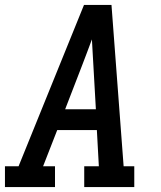

<svg xmlns="http://www.w3.org/2000/svg" viewBox="-29 -755 649 775"><path d="M-9 0V-84H46L310 -735H421L470 -84H513V0H311V-84H370L362 -230H202L145 -84H193V0ZM234 -314H358L348 -490Q346 -516 345 -542.5Q344 -569 342 -596Q332 -569 322 -542.5Q312 -516 302 -490Z"/></svg>

Font: Iosevka Etoile Medium Oblique
Style: Regular
Weight: 500
Italic angle: -9°
Designer: Belleve Invis
Foundry: Belleve Invis
Version: Version 15.5.2; ttfautohint (v1.8.4)